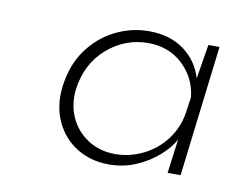

<svg xmlns="http://www.w3.org/2000/svg" viewBox="-45 -766 504 407"><g transform="rotate(10 206.5 -562.5)"><path d="M211 -416Q172 -416 142 -434.5Q112 -453 96.5 -486Q81 -519 86 -562Q92 -609 115.5 -641.5Q139 -674 173.5 -691.5Q208 -709 247 -709Q291 -709 321.5 -687Q352 -665 363 -628L375 -702H399L365 -420H337L349 -511L350 -500Q339 -477 317.5 -458Q296 -439 269 -427.5Q242 -416 211 -416ZM220 -440Q252 -440 281 -454.5Q310 -469 329 -494.5Q348 -520 353 -552L358 -586Q354 -627 324 -655.5Q294 -684 249 -684Q200 -684 161.5 -651Q123 -618 115 -562Q111 -528 123.5 -500.5Q136 -473 161.5 -456.5Q187 -440 220 -440Z"/></g></svg>

Font: Josefin Sans Thin ExtraLight
Style: Italic
Weight: 250
Italic angle: -7°
Version: Version 2.000